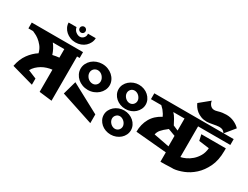

<svg xmlns="http://www.w3.org/2000/svg" viewBox="-74 -1314 2391 1852"><g transform="rotate(30 1121.5 -387.5)"><path d="M539 1 397 -16V-263Q369 -260 340 -251Q311 -242 285.5 -227Q260 -212 238.5 -191.5Q217 -171 204 -146L298 -107V-38L53 -107Q69 -189 109.5 -244.5Q150 -300 202 -333Q191 -377 167 -406.5Q143 -436 118.5 -454Q94 -472 73.5 -480.5Q53 -489 49 -492H-3V-557H568V-492H539ZM325 -385Q364 -394 397 -397V-492H269Q305 -447 325 -385Z M393 -735Q395 -721 402 -709Q409 -697 419.5 -688.5Q430 -680 442 -675Q454 -670 466 -670Q489 -670 505 -687Q521 -704 521 -725Q521 -727 520.5 -730Q520 -733 520 -735H607Q607 -708 595 -683.5Q583 -659 563 -640.5Q543 -622 515 -611.5Q487 -601 456 -601Q425 -601 397.5 -612Q370 -623 349.5 -641Q329 -659 317 -683.5Q305 -708 305 -735ZM489 -743Q489 -729 479.5 -719.5Q470 -710 456 -710Q443 -710 433 -719.5Q423 -729 423 -743Q423 -757 433 -766.5Q443 -776 456 -776Q470 -776 479.5 -766.5Q489 -757 489 -743Z M627 -408Q627 -438 640 -464.5Q653 -491 675 -510.5Q697 -530 726.5 -541Q756 -552 789 -552Q822 -552 851.5 -540.5Q881 -529 903 -509.5Q925 -490 938 -463.5Q951 -437 951 -408Q951 -379 938 -352.5Q925 -326 903 -306.5Q881 -287 851.5 -275.5Q822 -264 789 -264Q756 -264 726.5 -275Q697 -286 675 -305.5Q653 -325 640 -351.5Q627 -378 627 -408ZM739 -462Q720 -444 720 -417Q720 -402 726.5 -388Q733 -374 743.5 -363Q754 -352 768.5 -345.5Q783 -339 798 -339Q823 -339 840 -356Q857 -373 857 -399Q857 -414 850.5 -428Q844 -442 833.5 -453.5Q823 -465 809 -471.5Q795 -478 781 -478Q758 -478 739 -462ZM971 -96V1L607 -119L649 -269Z M1194 -555Q1225 -555 1252.5 -544.5Q1280 -534 1300.5 -515.5Q1321 -497 1333 -472.5Q1345 -448 1345 -420Q1345 -393 1333 -368.5Q1321 -344 1301 -325.5Q1281 -307 1253 -296.5Q1225 -286 1194 -286Q1163 -286 1135.5 -296.5Q1108 -307 1087.5 -325Q1067 -343 1055 -367.5Q1043 -392 1043 -420Q1043 -448 1055.5 -473Q1068 -498 1089 -516Q1110 -534 1137 -544.5Q1164 -555 1194 -555ZM1241 -370Q1259 -388 1259 -412Q1259 -426 1252.5 -439Q1246 -452 1236 -462.5Q1226 -473 1212.5 -479Q1199 -485 1186 -485Q1161 -485 1145.5 -468Q1130 -451 1130 -428Q1130 -413 1136.5 -400Q1143 -387 1153 -377Q1163 -367 1176 -361Q1189 -355 1203 -355Q1224 -355 1241 -370ZM1194 -269Q1225 -269 1252.5 -258.5Q1280 -248 1300.5 -230Q1321 -212 1333 -187.5Q1345 -163 1345 -135Q1345 -107 1333 -82.5Q1321 -58 1300.5 -40Q1280 -22 1252.5 -11.5Q1225 -1 1194 -1Q1164 -1 1136.5 -11Q1109 -21 1088.5 -39Q1068 -57 1055.5 -81.5Q1043 -106 1043 -135Q1043 -163 1055.5 -187.5Q1068 -212 1088.5 -230Q1109 -248 1136.5 -258.5Q1164 -269 1194 -269ZM1241 -85Q1259 -103 1259 -127Q1259 -140 1252.5 -153.5Q1246 -167 1236 -177Q1226 -187 1212.5 -193.5Q1199 -200 1186 -200Q1163 -200 1146.5 -183Q1130 -166 1130 -143Q1130 -128 1136.5 -115Q1143 -102 1153 -92Q1163 -82 1176 -76Q1189 -70 1203 -70Q1224 -70 1241 -85Z M1362 -557H2132Q2127 -566 2112.5 -578Q2098 -590 2065 -590Q2053 -590 2036.5 -587Q2020 -584 2002.5 -581Q1985 -578 1968 -575Q1951 -572 1938 -572Q1900 -572 1871.5 -583Q1843 -594 1822.5 -610.5Q1802 -627 1788.5 -646.5Q1775 -666 1768 -683L1878 -773Q1878 -765 1882 -753.5Q1886 -742 1893.5 -731.5Q1901 -721 1913 -713.5Q1925 -706 1942 -706Q1957 -706 1977 -712Q2003 -720 2026 -723Q2049 -726 2069 -726Q2117 -726 2157 -707Q2197 -688 2220 -662L2134 -557H2246V-492H1887V-150Q1910 -154 1942 -168.5Q1974 -183 2004 -209Q2034 -235 2056 -272.5Q2078 -310 2082 -361L1967 -376L1952 -442H2225V-414Q2225 -309 2189.5 -235.5Q2154 -162 2102 -115Q2050 -68 1991.5 -45Q1933 -22 1887 -18Q1882 -18 1867.5 -18Q1853 -18 1834.5 -17Q1816 -16 1796.5 -15.5Q1777 -15 1763 -15H1743V-119L1398 -150Q1398 -233 1434.5 -298Q1471 -363 1545 -401L1542 -407Q1540 -413 1532 -426.5Q1524 -440 1507 -462L1477 -492H1362ZM1563 -215 1736 -182V-299L1656 -329Q1610 -294 1589 -269Q1568 -244 1563 -215ZM1611 -492Q1632 -471 1650 -438.5Q1668 -406 1680 -382L1736 -358V-492Z"/></g></svg>

Font: Shorif Bongobondhu ANSI V1
Style: Regular
Weight: 400
Designer: Shorif Uddin Shishir, Shorif art & Design, e-mail : shorifart@gmail.com, facebook : Shorif2001
Foundry: Lipighor Font Foundry
Version: Designed by Shorif Uddin Shishir | Developed by Niladri Shek